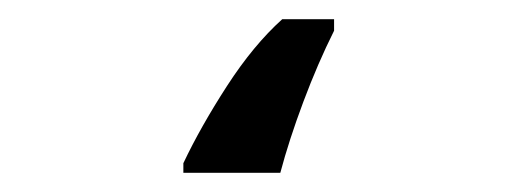

<svg xmlns="http://www.w3.org/2000/svg" viewBox="-20 40 540 200"><path d="M171 220H272Q281 186 296 146Q311 106 328 72V60H274Q244 87 216.5 129.5Q189 172 171 210Z"/></svg>

Font: Noto Sans Mono Condensed Extra
Style: Regular
Weight: 800
Width: 3
Designer: Monotype Design Team
Foundry: Monotype Imaging Inc.
Version: Version 1.900